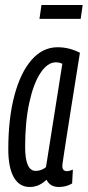

<svg xmlns="http://www.w3.org/2000/svg" viewBox="-20 -734 349 764"><path d="M214 10Q179 10 165 -19Q152 -6 135.5 2Q119 10 98 10Q57 10 35 -28.5Q13 -67 13 -140Q13 -263 37.5 -354.5Q62 -446 106 -496Q150 -546 209 -546Q234 -546 256.5 -540Q279 -534 298 -524Q278 -399 265 -317Q252 -235 244.5 -186.5Q237 -138 233.5 -115Q230 -92 229 -84Q228 -76 228 -74Q228 -53 246 -53Q256 -53 270 -59L267 -4Q244 10 214 10ZM163 -69 228 -480Q217 -486 202 -486Q169 -486 141 -443.5Q113 -401 96.5 -325Q80 -249 80 -149Q80 -54 122 -54Q145 -54 163 -69ZM137 -659 145 -714H309L301 -659Z"/></svg>

Font: Georama ExtraCondensed
Style: Italic
Weight: 400
Width: 2
Italic angle: -9°
Designer: Jean-Baptiste Levee
Foundry: Production Type
Version: Version 1.000